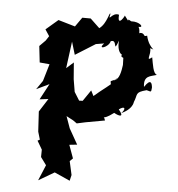

<svg xmlns="http://www.w3.org/2000/svg" viewBox="-86 -825 873 942"><g transform="rotate(-10 350.5 -354.0)"><path d="M253 -250 268 -232 311 -230 407 -222C407 -256 385 -221 458 -251C481 -228 504 -221 483 -264C517 -277 520 -260 492 -244C564 -255 566 -302 561 -285C590 -321 573 -333 634 -333C653 -324 653 -314 662 -341C665 -359 667 -389 624 -351C631 -408 665 -396 697 -398C679 -407 687 -455 689 -487C650 -470 688 -501 687 -533C722 -511 680 -528 683 -596C658 -592 680 -611 648 -616C633 -591 656 -620 649 -646C677 -635 661 -670 618 -679C591 -710 617 -652 592 -713C600 -716 542 -657 565 -721C534 -741 503 -691 524 -732C524 -749 500 -688 458 -673L425 -727L385 -738L342 -702L268 -747L197 -713L209 -677L189 -659L153 -638L141 -558L187 -541L141 -466L101 -432L170 -445L109 -380L152 -374L95 -322L75 -225L76 -185L64 -182L77 -135L67 -100L84 -56L33 10L120 -14L185 39L199 13L202 -56L220 -66L214 -135L252 -129L230 -214L225 -276ZM541 -475C530 -449 511 -404 483 -409C501 -418 527 -416 468 -407C463 -387 471 -343 479 -398C410 -366 433 -379 372 -350L366 -379L316 -336L299 -340L285 -386L291 -448L306 -529L264 -508L315 -631L317 -565L428 -599L469 -595C426 -569 488 -572 502 -600C541 -607 498 -534 543 -596C517 -529 556 -502 580 -530C578 -528 520 -530 549 -509Z"/></g></svg>

Font: Asimov Aggro
Style: It
Weight: 500
Designer: Google
Version: Version 2.000980; 2014